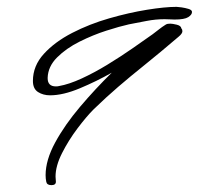

<svg xmlns="http://www.w3.org/2000/svg" viewBox="-20 -538 580 560"><path d="M130 2Q117 2 115 -7.5Q113 -17 113 -27Q113 -71 141 -122.5Q169 -174 213.5 -226.5Q258 -279 306 -326Q262 -301 213 -280.5Q164 -260 126 -260Q106 -260 91 -269.5Q76 -279 76 -302Q76 -346 108 -381Q140 -416 190.5 -442Q241 -468 298.5 -484.5Q356 -501 408.5 -509.5Q461 -518 495 -518Q499 -518 509.5 -516.5Q520 -515 530 -512Q540 -509 540 -503Q540 -495 529 -488Q518 -481 489 -481Q485 -481 476 -481.5Q467 -482 460 -482Q434 -482 408 -477Q382 -472 356 -467Q329 -461 290 -448.5Q251 -436 212 -416.5Q173 -397 146.5 -370.5Q120 -344 119 -311V-310Q119 -286 143 -286Q149 -286 152 -287Q181 -292 218 -309Q255 -326 293.5 -349.5Q332 -373 366.5 -397Q401 -421 425 -438Q437 -447 444.5 -453Q452 -459 463 -466Q466 -468 469.5 -468.5Q473 -469 477 -469Q483 -469 495.5 -466Q508 -463 509 -455Q512 -452 512 -447Q512 -440 501 -431Q446 -384 403 -349.5Q360 -315 324.5 -284.5Q289 -254 253 -219Q232 -198 206 -163.5Q180 -129 161 -91.5Q142 -54 142 -23Q142 -19 142.5 -15.5Q143 -12 143 -8Q143 2 130 2Z"/></svg>

Font: Hurricane
Style: Regular
Weight: 400
Designer: Robert E. Leuschke
Foundry: Robert E. Leuschke
Version: Version 1.010; ttfautohint (v1.8.3)